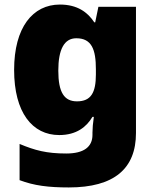

<svg xmlns="http://www.w3.org/2000/svg" viewBox="-20 -583 683 843"><path d="M243 -563C124 -563 42 -463 42 -276C42 -89 122 10 240 10C316 10 360 -26 386 -70H392C388 -43 386 -18 386 -1V9C386 62 348 91 271 91C184 91 133 77 66 49V208C129 232 193 240 282 240C482 240 577 157 577 1V-553H412L398 -485H394C365 -529 320 -563 243 -563ZM315 -415C383 -415 401 -365 401 -279V-256C401 -177 380 -138 318 -138C262 -138 236 -177 236 -273C236 -366 262 -415 315 -415Z"/></svg>

Font: Noto Sans Gujarati Black
Style: Regular
Weight: 900
Designer: Jelle Bosma - Monotype Design Team, Universal Thirst
Foundry: Monotype Imaging Inc.
Version: Version 2.106